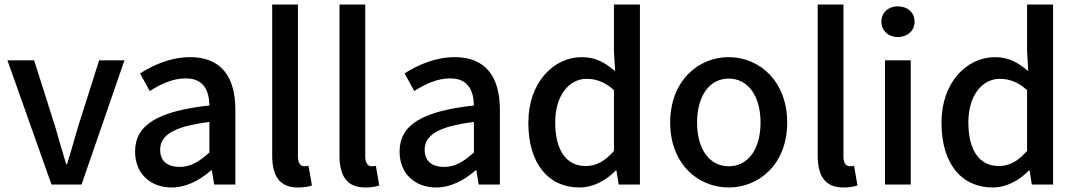

<svg xmlns="http://www.w3.org/2000/svg" viewBox="-20 -817 4768 850"><path d="M208 0H341L531 -550H419L325 -254C310 -200 293 -144 277 -90H273C257 -144 240 -200 225 -254L131 -550H13Z M740 13C806 13 865 -20 915 -63H918L928 0H1022V-331C1022 -477 959 -564 822 -564C734 -564 657 -528 600 -492L643 -414C690 -444 744 -470 802 -470C883 -470 906 -414 907 -350C678 -325 578 -264 578 -146C578 -49 645 13 740 13ZM775 -78C726 -78 689 -100 689 -154C689 -216 744 -257 907 -277V-142C862 -101 823 -78 775 -78Z M1299 13C1327 13 1347 9 1361 4L1346 -83C1336 -81 1332 -81 1327 -81C1313 -81 1299 -92 1299 -123V-797H1185V-129C1185 -40 1216 13 1299 13Z M1597 13C1625 13 1645 9 1659 4L1644 -83C1634 -81 1630 -81 1625 -81C1611 -81 1597 -92 1597 -123V-797H1483V-129C1483 -40 1514 13 1597 13Z M1911 13C1977 13 2036 -20 2086 -63H2089L2099 0H2193V-331C2193 -477 2130 -564 1993 -564C1905 -564 1828 -528 1771 -492L1814 -414C1861 -444 1915 -470 1973 -470C2054 -470 2077 -414 2078 -350C1849 -325 1749 -264 1749 -146C1749 -49 1816 13 1911 13ZM1946 -78C1897 -78 1860 -100 1860 -154C1860 -216 1915 -257 2078 -277V-142C2033 -101 1994 -78 1946 -78Z M2546 13C2608 13 2665 -20 2706 -62H2709L2719 0H2813V-797H2698V-593L2703 -502C2658 -540 2618 -564 2555 -564C2432 -564 2319 -453 2319 -274C2319 -92 2408 13 2546 13ZM2573 -82C2487 -82 2438 -151 2438 -276C2438 -395 2500 -468 2577 -468C2618 -468 2657 -455 2698 -418V-149C2658 -103 2619 -82 2573 -82Z M3206 13C3342 13 3465 -92 3465 -274C3465 -458 3342 -564 3206 -564C3070 -564 2947 -458 2947 -274C2947 -92 3070 13 3206 13ZM3206 -81C3120 -81 3066 -158 3066 -274C3066 -391 3120 -469 3206 -469C3293 -469 3347 -391 3347 -274C3347 -158 3293 -81 3206 -81Z M3714 13C3742 13 3762 9 3776 4L3761 -83C3751 -81 3747 -81 3742 -81C3728 -81 3714 -92 3714 -123V-797H3600V-129C3600 -40 3631 13 3714 13Z M3898 0H4012V-550H3898ZM3955 -653C3997 -653 4029 -681 4029 -721C4029 -762 3997 -789 3955 -789C3913 -789 3882 -762 3882 -721C3882 -681 3913 -653 3955 -653Z M4375 13C4437 13 4494 -20 4535 -62H4538L4548 0H4642V-797H4527V-593L4532 -502C4487 -540 4447 -564 4384 -564C4261 -564 4148 -453 4148 -274C4148 -92 4237 13 4375 13ZM4402 -82C4316 -82 4267 -151 4267 -276C4267 -395 4329 -468 4406 -468C4447 -468 4486 -455 4527 -418V-149C4487 -103 4448 -82 4402 -82Z"/></svg>

Font: Noto Sans Japanese Medium
Style: Regular
Weight: 500
Designer: Ryoko NISHIZUKA (kana & ideographs); Paul D. Hunt (Latin, Greek & Cyrillic); Wenlong ZHANG (bopomofo); Sandoll Communica
Foundry: Adobe Systems Incorporated
Version: Version 1.000;PS 1;hotconv 1.0.78;makeotf.lib2.5.61930